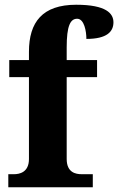

<svg xmlns="http://www.w3.org/2000/svg" viewBox="-20 -789 498 809"><path d="M15 0H371V-55H324C299 -55 261 -62 261 -119V-464H389V-536H261V-590C261 -679 276 -710 305 -710C335 -710 344 -657 344 -625C431 -625 458 -656 458 -695C458 -732 428 -769 301 -769C159 -769 102 -696 102 -571V-536H19V-464H102V-119C102 -62 61 -55 39 -55H15Z"/></svg>

Font: Noto Serif Armenian SemiCondensed
Style: Bold
Weight: 700
Width: 4
Designer: Monotype Design Team
Foundry: Monotype Imaging Inc.
Version: Version 2.008